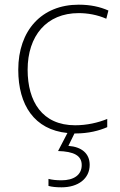

<svg xmlns="http://www.w3.org/2000/svg" viewBox="-20 -560 514 820"><path d="M302 10C358 10 404 -2 438 -17V-52C399 -36 351 -25 301 -25C160 -25 98 -127 98 -262C98 -407 179 -504 316 -504C354 -504 395 -497 434 -480L443 -515C407 -531 366 -540 316 -540C158 -540 58 -430 58 -262C58 -111 127 -6 268 8L228 85C295 87 329 104 329 145C329 188 294 210 243 210C220 210 203 208 187 204V234C201 238 219 240 243 240C314 240 363 203 363 144C363 95 328 67 272 63L298 10C299 10 301 10 302 10Z"/></svg>

Font: Noto Sans Myanmar ExtraLight
Style: Regular
Weight: 200
Designer: Monotype Design Team
Foundry: Monotype Imaging Inc.
Version: Version 2.107